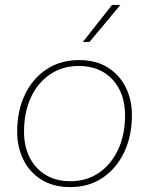

<svg xmlns="http://www.w3.org/2000/svg" viewBox="-20 -754 607 783"><path d="M267 9Q197 9 148.5 -21.5Q100 -52 75 -103.5Q50 -155 50 -216Q50 -302 81.5 -368Q113 -434 170 -471.5Q227 -509 302 -509Q372 -509 420 -478.5Q468 -448 493 -397.5Q518 -347 518 -285Q518 -200 486.5 -133.5Q455 -67 398.5 -29Q342 9 267 9ZM267 -15Q333 -15 383 -49Q433 -83 461.5 -143.5Q490 -204 490 -284Q490 -374 439 -429.5Q388 -485 301 -485Q235 -485 184.5 -451Q134 -417 106 -356.5Q78 -296 78 -217Q78 -157 101 -111.5Q124 -66 166.5 -40.5Q209 -15 267 -15ZM437 -734H471L345 -583H318Z"/></svg>

Font: Work Sans ExtraLight
Style: Italic
Weight: 200
Italic angle: -13°
Designer: Wei Huang
Foundry: Wei Huang
Version: Version 2.012; ttfautohint (v1.8.3)